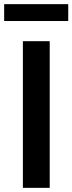

<svg xmlns="http://www.w3.org/2000/svg" viewBox="-34 -903 348 923"><path d="M76 0V-705H205V0ZM-14 -802V-883H294V-802Z"/></svg>

Font: wassup Sans
Style: Bold
Weight: 700
Version: Version 2.001